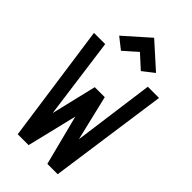

<svg xmlns="http://www.w3.org/2000/svg" viewBox="-311 -1136 1223 1223"><g transform="rotate(45 300.0 -524.5)"><path d="M120 0 7 -800H108L182 -253L255 -559H345L418 -253L492 -800H593L480 0H387L300 -339L218 0ZM390 -839 300 -921 209 -841 133 -901 300 -1049 467 -899Z"/></g></svg>

Font: Victor Mono Thin
Style: Regular
Weight: 100
Monospace: yes
Designer: Rune Bjørnerås
Version: Version 1.561;gftools[0.9.30]